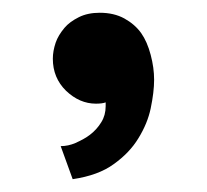

<svg xmlns="http://www.w3.org/2000/svg" viewBox="-20 -156 321 298"><path d="M219.2 -32.2Q219.2 -13.2 213.9 12.2Q209 35.6 194.8 58.6Q181.2 81.1 156.7 98.6Q132.8 116.2 92.8 122.1L74.2 70.8Q85.9 70.8 97.2 65.9Q111.3 59.6 119.6 53.2Q130.4 44.9 137.2 33.7Q144 22.9 144 8.8V2.9Q138.7 4.9 128.9 4.9Q103.5 4.9 82.5 -15.1Q62 -35.2 62 -64.9Q62 -76.7 66.4 -89.8Q70.3 -101.1 80.1 -112.8Q87.9 -122.1 102.5 -129.4Q116.2 -136.2 134.8 -136.2Q156.7 -136.2 172.9 -127.4Q189.5 -118.2 199.2 -104.5Q208.5 -91.3 213.9 -70.8Q219.2 -50.8 219.2 -32.2Z"/></svg>

Font: Post Grotesk Medium
Style: Medium
Weight: 500
Version: Version 1.0